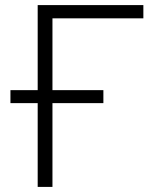

<svg xmlns="http://www.w3.org/2000/svg" viewBox="-20 -734 640 754"><path d="M128 0V-329H21V-380H128V-714H543V-662H186V-380H386V-329H186V0Z"/></svg>

Font: Noto Sans Mono Light
Style: Regular
Weight: 300
Designer: Monotype Design Team
Foundry: Monotype Imaging Inc.
Version: Version 2.014; ttfautohint (v1.8.4.7-5d5b)